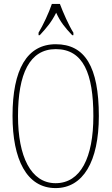

<svg xmlns="http://www.w3.org/2000/svg" viewBox="-20 -951 570 981"><path d="M177 -784V-771H183C219 -810 243 -838 267 -886C289 -838 312 -810 349 -771H355V-784C331 -822 303 -886 286 -931H245C230 -886 200 -822 177 -784ZM264 10C404 10 485 -125 485 -358C485 -610 414 -725 265 -725C118 -725 44 -596 44 -359C44 -137 116 10 264 10ZM264 -15C137 -15 72 -153 72 -358C72 -574 131 -700 265 -700C406 -700 457 -574 457 -358C457 -146 392 -15 264 -15Z"/></svg>

Font: Noto Serif Armenian ExtraCondensed Thin
Style: Regular
Weight: 100
Width: 2
Designer: Monotype Design Team
Foundry: Monotype Imaging Inc.
Version: Version 2.008